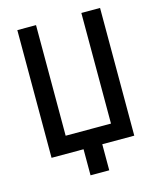

<svg xmlns="http://www.w3.org/2000/svg" viewBox="-123 -779 831 1007"><g transform="rotate(-15 293.0 -275.5)"><path d="M242.2 141.6H343.8V0H517.6V-693.4H416V-92.8H169.9V-693.4H68.4V0H242.2Z"/></g></svg>

Font: CaskaydiaCove Nerd Font
Style: Regular
Weight: 400
Designer: Aaron Bell
Foundry: Saja Typeworks
Version: Version 2111.1;Nerd Fonts 2.3.3